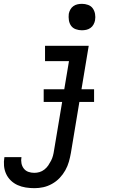

<svg xmlns="http://www.w3.org/2000/svg" viewBox="-75 -759 595 1002"><path d="M105 223Q82 223 59.5 219.5Q37 216 17 207Q-3 198 -18.5 183Q-34 168 -43 148.5Q-52 129 -54 106.5Q-56 84 -52 61H37Q34 77 37 93Q40 109 49.5 121Q59 133 73.5 138Q88 143 104 143Q118 143 131.5 139Q145 135 157 125.5Q169 116 177 104Q185 92 191.5 79.5Q198 67 201.5 53.5Q205 40 207 26L285 -440H160V-520H388L295 39Q291 62 284.5 85Q278 108 266 129.5Q254 151 236.5 169.5Q219 188 196.5 200.5Q174 213 151 218Q128 223 105 223ZM352 -601Q336 -601 320.5 -606.5Q305 -612 296 -624.5Q287 -637 284.5 -653.5Q282 -670 284 -687Q286 -698 292 -709Q298 -720 308 -727Q318 -734 329.5 -736.5Q341 -739 353 -739Q369 -739 384.5 -733.5Q400 -728 409 -715.5Q418 -703 421 -686.5Q424 -670 421 -653Q419 -642 413 -631Q407 -620 397 -613Q387 -606 375.5 -603.5Q364 -601 352 -601ZM153 -227V-293H416V-227Z"/></svg>

Font: Iosevka SS18 Medium
Style: Italic
Weight: 500
Italic angle: -9°
Monospace: yes
Designer: Belleve Invis
Foundry: Belleve Invis
Version: Version 25.1.1; ttfautohint (v1.8.4)